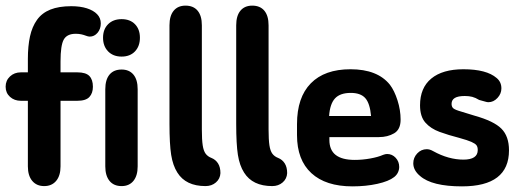

<svg xmlns="http://www.w3.org/2000/svg" viewBox="-23 -651 1852 682"><path d="M76 -394H51Q28 -394 12.5 -379.5Q-3 -365 -3 -343Q-3 -321 12.5 -307Q28 -293 51 -293H76V-60Q76 -27 91.5 -8.5Q107 10 134 10Q161 10 176.5 -8.5Q192 -27 192 -60V-293H252Q282 -293 294.5 -306.5Q307 -320 307 -343Q307 -368 294.5 -381Q282 -394 252 -394H192V-433Q192 -490 203.5 -510.5Q215 -531 246 -531Q257 -531 266 -529Q275 -527 282.5 -524Q290 -521 296 -521Q312 -521 323.5 -534.5Q335 -548 335 -568Q335 -587 322 -600.5Q309 -614 285.5 -621.5Q262 -629 230 -629Q186 -629 156 -617Q126 -605 108.5 -580.5Q91 -556 83.5 -521.5Q76 -487 76 -442ZM409 -583Q379 -583 361 -565Q343 -547 343 -517Q343 -487 361 -468.5Q379 -450 409 -450Q439 -450 456.5 -468.5Q474 -487 474 -517Q474 -547 456.5 -565Q439 -583 409 -583ZM351 -60Q351 -27 366 -8.5Q381 10 409 10Q436 10 451 -8.5Q466 -27 466 -60V-334Q466 -368 451 -386Q436 -404 409 -404Q381 -404 366 -386Q351 -368 351 -334Z M707 10Q729 10 744 -3Q759 -16 760 -36Q760 -57 751.5 -70.5Q743 -84 728 -90Q715 -95 707.5 -105Q700 -115 697 -135Q694 -155 694 -191V-561Q694 -595 679 -613Q664 -631 636 -631Q609 -631 594 -613Q579 -595 579 -561V-211Q579 -139 585 -101Q591 -63 607 -38Q637 10 707 10Z M944 10Q966 10 981 -3Q996 -16 997 -36Q997 -57 988.5 -70.5Q980 -84 965 -90Q952 -95 944.5 -105Q937 -115 934 -135Q931 -155 931 -191V-561Q931 -595 916 -613Q901 -631 873 -631Q846 -631 831 -613Q816 -595 816 -561V-211Q816 -139 822 -101Q828 -63 844 -38Q874 10 944 10Z M1147 -164H1323Q1354 -164 1377 -177.5Q1400 -191 1400 -226Q1400 -260 1389 -294.5Q1378 -329 1362 -350Q1318 -405 1222 -405Q1130 -405 1081 -355Q1032 -305 1032 -210V-171Q1032 -83 1083 -36Q1134 11 1229 11Q1277 11 1317.5 2Q1358 -7 1377 -22Q1386 -29 1390.5 -38.5Q1395 -48 1395 -58Q1395 -77 1382.5 -90.5Q1370 -104 1352 -104Q1346 -104 1338 -101Q1320 -93 1292 -88Q1264 -83 1237 -83Q1192 -83 1169.5 -100.5Q1147 -118 1147 -154ZM1295 -239H1146Q1149 -282 1167 -301.5Q1185 -321 1223 -321Q1258 -321 1274.5 -302.5Q1291 -284 1295 -239Z M1618 11Q1785 11 1785 -117Q1785 -167 1758 -194Q1731 -221 1663 -240Q1623 -252 1606 -257.5Q1589 -263 1585 -268.5Q1581 -274 1581 -282Q1581 -296 1592.5 -303Q1604 -310 1628 -310Q1643 -310 1654.5 -307Q1666 -304 1679 -296Q1698 -291 1702.5 -289.5Q1707 -288 1712 -288Q1730 -288 1744 -303Q1758 -318 1758 -337Q1758 -360 1741 -374Q1705 -405 1623 -405Q1549 -405 1509 -372Q1469 -339 1469 -277Q1469 -237 1488 -215.5Q1507 -194 1538.5 -182.5Q1570 -171 1609 -161Q1638 -153 1651.5 -147Q1665 -141 1669.5 -135Q1674 -129 1674 -118Q1674 -84 1623 -84Q1597 -84 1570 -91.5Q1543 -99 1516 -114Q1509 -118 1503.5 -119.5Q1498 -121 1493 -121Q1473 -121 1459 -106Q1445 -91 1445 -71Q1445 -46 1469 -26Q1511 11 1618 11Z"/></svg>

Font: Beiruti
Style: Bold
Weight: 700
Designer: Arlette Boutros
Foundry: Boutros
Version: Version 1.41